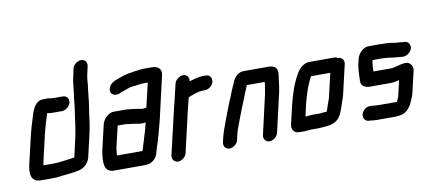

<svg xmlns="http://www.w3.org/2000/svg" viewBox="-73 -1027 3036 1366"><g transform="rotate(-10 1444.5 -343.5)"><path d="M390 -527H326C318 -527 306 -529 299 -529C290 -531 282 -532 273 -532C270 -531 266 -531 262 -531H247C196 -531 172 -481 158 -433C142 -382 128 -337 115 -282L71 -93C54 -20 64 34 135 34H215C226 34 236 34 246 33C304 25 363 23 417 10C449 2 483 -30 492 -67L529 -226C541 -277 548 -326 553 -372C558 -412 567 -453 569 -489L573 -523C574 -533 575 -542 576 -550C582 -585 580 -615 588 -650L601 -708C607 -735 590 -759 563 -759C536 -759 505 -736 499 -708L487 -652C478 -614 477 -579 472 -543C464 -497 463 -452 455 -404C445 -347 441 -288 427 -226L395 -85C390 -84 385 -84 382 -83L368 -81C326 -76 284 -68 239 -68H170C171 -76 171 -84 173 -93L217 -282C229 -333 243 -378 258 -424L259 -429C269 -426 288 -425 302 -425H366C393 -425 423 -449 429 -476C435 -503 417 -527 390 -527Z M700 -86C700 -91 701 -96 702 -101L738 -255H791C795 -255 799 -255 803 -254L822 -251C829 -250 835 -250 844 -249C866 -246 887 -240 911 -240C920 -240 929 -241 936 -242H938C934 -227 930 -213 927 -198C911 -147 898 -99 883 -53C882 -50 882 -48 881 -46H697C697 -59 697 -72 700 -86ZM935 -342C931 -342 927 -342 924 -343C904 -346 879 -351 857 -353L839 -355C830 -356 822 -357 813 -357H727C714 -357 700 -352 688 -344C664 -328 647 -305 640 -273L600 -101C598 -93 597 -85 596 -78C587 -10 585 56 658 56H868C875 56 882 56 888 55C913 55 932 47 949 30C967 12 972 -2 978 -27C979 -32 981 -37 983 -43C994 -77 1002 -102 1012 -139C1021 -172 1034 -217 1042 -252L1112 -556C1121 -596 1093 -621 1054 -621H984C970 -621 954 -618 942 -616L922 -614C891 -608 860 -605 833 -595C798 -581 749 -573 732 -534C709 -484 759 -456 804 -484C819 -489 838 -495 853 -501C871 -509 893 -511 912 -513L931 -515C941 -516 951 -519 961 -519H1002L961 -344H952C946 -343 942 -342 935 -342Z M1195 -476 1171 -374C1165 -350 1157 -319 1151 -293L1078 21C1072 48 1091 72 1118 72C1145 72 1174 48 1180 21L1253 -295C1258 -317 1266 -344 1271 -365C1279 -369 1285 -371 1296 -375C1319 -382 1344 -394 1369 -394C1373 -395 1378 -395 1383 -395H1393C1421 -395 1450 -418 1456 -446C1462 -474 1445 -497 1417 -497H1407C1400 -497 1393 -497 1388 -496C1362 -496 1335 -487 1310 -480L1297 -476C1303 -503 1286 -527 1259 -527C1232 -527 1201 -504 1195 -476Z M1557 -7 1563 -34C1564 -39 1565 -46 1569 -57C1571 -67 1574 -76 1577 -84C1596 -137 1618 -193 1639 -246C1649 -271 1661 -296 1669 -321C1676 -340 1686 -359 1693 -379H1822C1821 -376 1821 -374 1822 -372C1818 -347 1815 -320 1809 -292L1744 -8C1738 19 1756 43 1783 43C1810 43 1840 20 1846 -8L1911 -291C1920 -332 1922 -372 1928 -409C1936 -456 1916 -481 1867 -481H1692C1650 -483 1619 -451 1605 -414C1605 -412 1604 -409 1602 -405C1595 -391 1591 -384 1586 -370C1581 -358 1574 -344 1570 -331L1566 -319C1562 -312 1558 -302 1553 -291C1537 -248 1520 -207 1504 -164C1489 -121 1472 -81 1461 -34L1455 -7C1449 21 1466 44 1494 44C1522 44 1551 21 1557 -7Z M2065 -86 2087 -183C2093 -204 2101 -229 2107 -250C2116 -282 2131 -314 2143 -342L2154 -362H2293L2253 -190C2250 -181 2248 -176 2248 -174C2246 -168 2243 -161 2240 -153L2233 -132L2226 -111L2220 -95L2219 -94C2213 -94 2206 -94 2200 -93L2182 -91C2178 -90 2175 -90 2172 -90H2113C2098 -90 2079 -86 2065 -86ZM2366 -456C2358 -461 2350 -464 2341 -464H2160C2121 -464 2087 -434 2068 -401C2043 -359 2021 -309 2006 -256L1996 -222C1992 -209 1990 -196 1986 -185L1953 -43C1947 -15 1967 15 1996 15C2001 16 2008 16 2017 16H2040C2055 16 2076 12 2091 12H2148C2159 12 2175 9 2186 9C2191 8 2195 8 2198 8C2237 5 2269 -6 2293 -34C2311 -57 2322 -90 2332 -120L2339 -142C2345 -160 2348 -165 2354 -186L2405 -405C2411 -433 2394 -456 2366 -456Z M2848 -487H2835C2827 -489 2821 -490 2814 -490C2782 -490 2751 -500 2718 -500H2698C2691 -501 2685 -501 2679 -501H2594C2554 -501 2518 -462 2509 -425L2499 -383C2497 -376 2497 -368 2496 -359L2494 -343C2494 -337 2493 -331 2493 -326C2491 -309 2493 -288 2491 -271C2487 -235 2516 -216 2555 -216H2706C2728 -216 2746 -221 2766 -226L2741 -118C2738 -103 2730 -92 2725 -78V-77C2721 -76 2717 -76 2714 -76H2589C2584 -76 2578 -76 2573 -77C2563 -77 2548 -80 2537 -80H2531C2503 -81 2474 -58 2468 -30C2462 -2 2479 21 2506 22H2512C2515 22 2518 22 2521 23L2542 25C2550 26 2558 26 2565 26H2690C2736 26 2774 15 2796 -18L2805 -30C2811 -39 2816 -48 2820 -58C2828 -77 2838 -97 2843 -118L2880 -277C2887 -306 2864 -338 2834 -338C2825 -338 2817 -337 2809 -336C2783 -330 2757 -324 2732 -318H2597C2597 -332 2598 -344 2598 -357L2601 -375C2601 -378 2600 -380 2601 -383L2605 -399H2672C2679 -398 2686 -398 2693 -398C2726 -398 2755 -388 2787 -388C2797 -388 2809 -385 2819 -385H2825C2852 -385 2882 -409 2888 -436C2894 -463 2876 -487 2848 -487Z"/></g></svg>

Font: Electronic
Style: UltBlkIt
Weight: 500
Version: Version 1.011